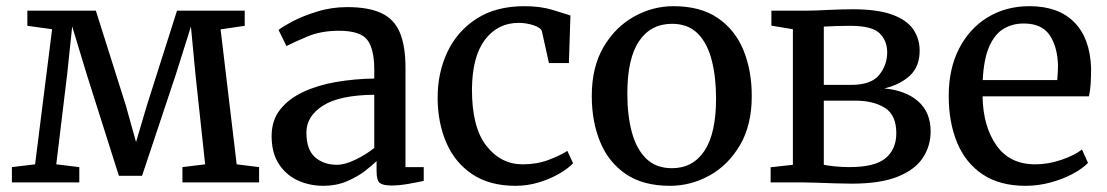

<svg xmlns="http://www.w3.org/2000/svg" viewBox="-20 -590 3580 621"><path d="M18.5 0V-49.5L93.5 -58.5L148.5 -495.5L68.5 -506.5V-555.5H290L386.5 -250.5L420 -130.5L455.5 -250.5L552.5 -555.5H771.5V-506.5L693.5 -495L745.5 -58.5L818 -49.5V0H570V-49.5L643.5 -58.5L612.5 -346.5L597.5 -504L548.5 -348.5L439.5 -21.5H364.5L260.5 -349.5L213.5 -504.5L197 -348L162 -58.5L236.5 -49.5V0Z M858.5 -150Q858.5 -200.5 886 -235.5Q913.5 -270.5 960.5 -292.5Q1007.5 -314.5 1067 -324.8Q1126.5 -335 1190.5 -336V-364.5Q1190.5 -432 1167.8 -461.2Q1145 -490.5 1076.5 -490.5Q1018.5 -490.5 974.5 -472Q930.5 -453.5 906.5 -441L881 -493Q891 -502 924.2 -519.8Q957.5 -537.5 1004.5 -552.2Q1051.5 -567 1103 -567Q1173 -567 1214.2 -547.2Q1255.5 -527.5 1273.5 -484.2Q1291.5 -441 1291.5 -370.5V-49.5H1350.5V-5Q1333.5 -1 1302.2 4.5Q1271 10 1246 10Q1219.5 10 1208.8 2Q1198 -6 1198 -36V-69Q1185.5 -56.5 1161 -37.5Q1136.5 -18.5 1102.2 -3.8Q1068 11 1026 11Q981 11 943 -6.5Q905 -24 881.8 -59.8Q858.5 -95.5 858.5 -150ZM1069.5 -57Q1096 -57 1130.2 -73.8Q1164.5 -90.5 1190.5 -111.5V-283.5Q1078 -282.5 1024.5 -248.2Q971 -214 971 -161.5Q971 -106 999 -81.5Q1027 -57 1069.5 -57Z M1395.5 -272Q1395 -354 1427 -421.8Q1459 -489.5 1521.8 -529.8Q1584.5 -570 1676 -570Q1727 -570 1765.5 -558.5Q1804 -547 1825 -540L1820 -386H1755.5L1733 -487.5Q1730.5 -500 1706.5 -508Q1682.5 -516 1657.5 -516Q1590 -516 1548.8 -461.8Q1507.5 -407.5 1506.5 -302.5Q1506 -178.5 1553 -118.5Q1600 -58.5 1670.5 -58.5Q1716.5 -58.5 1754.2 -72.8Q1792 -87 1815 -102L1833.5 -62Q1817 -44.5 1788 -27.8Q1759 -11 1722.5 0Q1686 11 1647.5 11Q1563.5 11 1507.5 -26.5Q1451.5 -64 1423.8 -128Q1396 -192 1395.5 -272Z M1894 -279.5Q1894 -373 1932 -437.8Q1970 -502.5 2030.5 -536.2Q2091 -570 2158 -570Q2246 -570 2302 -531.5Q2358 -493 2384.8 -427.2Q2411.5 -361.5 2411.5 -279.5Q2411.5 -185.5 2373.5 -120.8Q2335.5 -56 2275 -22.5Q2214.5 11 2147 11Q2059.5 11 2003.5 -27.5Q1947.5 -66 1920.8 -131.8Q1894 -197.5 1894 -279.5ZM2153.5 -46Q2221 -46 2258.5 -102.2Q2296 -158.5 2296 -272Q2296 -340.5 2282 -395.2Q2268 -450 2236.8 -481.5Q2205.5 -513 2153.5 -513Q2085 -513 2047 -457Q2009 -401 2009 -287Q2009 -217.5 2023.5 -163Q2038 -108.5 2069.8 -77.2Q2101.5 -46 2153.5 -46Z M2734.5 4Q2711 4 2680.8 3Q2650.5 2 2622.8 1Q2595 0 2579 0H2472.5V-49L2544.5 -57V-495.5L2475 -507V-555.5H2587.5Q2612.5 -555.5 2656.8 -557.8Q2701 -560 2738.5 -560Q2819 -560 2866.2 -542.5Q2913.5 -525 2934 -494.8Q2954.5 -464.5 2954.5 -426Q2954.5 -374.5 2922.8 -345.2Q2891 -316 2840 -304Q2910 -297.5 2950 -262Q2990 -226.5 2990 -165Q2990 -118 2965 -79.8Q2940 -41.5 2884 -18.8Q2828 4 2734.5 4ZM2644.5 -315.5H2733.5Q2797.5 -315.5 2823.5 -347.5Q2849.5 -379.5 2849.5 -420.5Q2849.5 -458.5 2824.8 -482.5Q2800 -506.5 2729.5 -506.5Q2708 -506.5 2686 -505.8Q2664 -505 2644.5 -504ZM2727 -49.5Q2810.5 -49.5 2844.8 -78.8Q2879 -108 2879 -159Q2879 -218 2842 -241.2Q2805 -264.5 2746 -264.5H2644.5V-57Q2656 -54.5 2679 -52Q2702 -49.5 2727 -49.5Z M3297 11Q3213.5 11 3158.2 -26Q3103 -63 3075.8 -128.5Q3048.5 -194 3048.5 -279.5Q3048.5 -367.5 3082 -432.8Q3115.5 -498 3174.5 -534Q3233.5 -570 3309.5 -570Q3403 -570 3454.2 -518.5Q3505.5 -467 3509 -370.5Q3509 -340.5 3507.5 -318Q3506 -295.5 3502 -278.5H3158Q3159.5 -182 3202.5 -120.2Q3245.5 -58.5 3328.5 -58.5Q3370.5 -58.5 3413.5 -73.2Q3456.5 -88 3479.5 -106.5L3499 -63Q3481 -44.5 3449.2 -27.5Q3417.5 -10.5 3377.8 0.2Q3338 11 3297 11ZM3158.5 -331H3399.5Q3400.5 -341.5 3401.2 -355Q3402 -368.5 3402 -374Q3401.5 -435 3376.2 -474.5Q3351 -514 3291 -514Q3255 -514 3226.5 -497.2Q3198 -480.5 3180 -440.5Q3162 -400.5 3158.5 -331Z"/></svg>

Font: Merriweather
Style: Regular
Weight: 400
Designer: Eben Sorkin
Foundry: Eben Sorkin
Version: Version 2.100; ttfautohint (v1.7.19-72a1) -l 8 -r 50 -G 200 